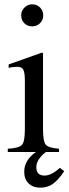

<svg xmlns="http://www.w3.org/2000/svg" viewBox="-20 -703 318 888"><path d="M146 0H16V-15Q68 -18 81.5 -33Q95 -48 95 -104V-331Q95 -366 88 -380Q81 -394 62 -394Q38 -394 20 -389V-405L175 -460L179 -456V-105Q179 -49 191.5 -34Q204 -19 253 -15V0H192Q148 35 148 70Q148 109 186 109Q218 109 257 73L277 89Q249 130 224.5 147.5Q200 165 166 165Q133 165 112.5 145.5Q92 126 92 91Q92 38 146 0ZM180 -632Q180 -610 165 -595.5Q150 -581 128 -581Q107 -581 92.5 -595.5Q78 -610 78 -632Q78 -653 93 -668Q108 -683 129 -683Q151 -683 165.5 -668Q180 -653 180 -632Z"/></svg>

Font: STIX MathJax Latin
Style: Regular
Weight: 400
Designer: MicroPress Inc., with final additions and corrections provided by Coen Hoffman, Elsevier (retired)
Version: Version 1.1.1